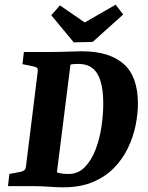

<svg xmlns="http://www.w3.org/2000/svg" viewBox="-20 -795 630 820"><path d="M250 5Q223 5 189 2.5Q155 0 125 0H14L20 -52L67 -61Q78 -63 84 -68Q90 -73 91 -85L141 -488Q143 -501 137.5 -505.5Q132 -510 120 -512L76 -521L82 -573H192Q211 -573 237 -573.5Q263 -574 288.5 -575Q314 -576 329 -576Q446 -576 507.5 -522.5Q569 -469 569 -352Q569 -308 559 -259Q549 -210 526.5 -163Q504 -116 467 -78Q430 -40 376.5 -17.5Q323 5 250 5ZM272 -52Q314 -52 342.5 -81.5Q371 -111 388.5 -157Q406 -203 413.5 -255Q421 -307 421 -352Q421 -437 396 -479.5Q371 -522 315 -522Q308 -522 298 -521.5Q288 -521 281 -519L223 -59Q234 -55 246.5 -53.5Q259 -52 272 -52ZM506 -733 376 -616 295 -614 199 -730 236 -772 342 -699 474 -775Z"/></svg>

Font: Yrsa
Style: Italic
Weight: 400
Italic angle: -7.10001°
Designer: Anna Giedrys (Yrsa+Rasa design), David Brezina (Yrsa art-direction, Rasa art-direction, design)
Foundry: Rosetta Type Foundry
Version: Version 2.004